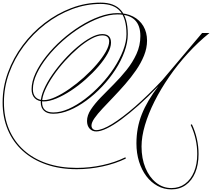

<svg xmlns="http://www.w3.org/2000/svg" viewBox="-104 -913 1618 1465"><path d="M1401 262Q1401 147 1351 40L1360 35Q1411 144 1411 263Q1411 344 1385.5 404.5Q1360 465 1313.5 498.5Q1267 532 1204 532Q1147 532 1098 505.5Q1049 479 1013 431.5Q977 384 957 320Q937 256 937 181Q937 62 978 -41Q1019 -144 1104 -255Q1026 -174 954.5 -110.5Q883 -47 822 -2Q761 43 712 66.5Q663 90 630 90Q599 90 579.5 68Q560 46 560 10Q560 -33 589.5 -77.5Q619 -122 665 -169.5Q711 -217 763.5 -269.5Q816 -322 862 -379.5Q908 -437 937.5 -501.5Q967 -566 967 -638Q967 -803 793 -803Q730 -803 658 -776.5Q586 -750 513.5 -705Q441 -660 375 -601.5Q309 -543 258 -479Q207 -415 177 -351.5Q147 -288 147 -232Q147 -192 168.5 -170.5Q190 -149 230 -149Q268 -149 319 -172.5Q370 -196 426 -235Q482 -274 536 -322.5Q590 -371 633.5 -421.5Q677 -472 703 -518Q729 -564 729 -597Q729 -643 676 -643Q640 -643 592.5 -617Q545 -591 493.5 -547Q442 -503 392.5 -448.5Q343 -394 303.5 -336.5Q264 -279 240.5 -226Q217 -173 217 -133Q217 -55 303 -55Q358 -55 420 -82.5Q482 -110 544.5 -157.5Q607 -205 664 -265.5Q721 -326 765 -393Q809 -460 835 -527Q861 -594 861 -652Q861 -771 813 -827Q765 -883 664 -883Q551 -883 443.5 -842Q336 -801 242 -728.5Q148 -656 77 -561Q6 -466 -34 -356.5Q-74 -247 -74 -132Q-74 -18 -35 74Q4 166 77 232Q150 298 252.5 333Q355 368 482 368Q581 368 677.5 347Q774 326 853 287L856 297Q776 336 678 357Q580 378 482 378Q353 378 249 342Q145 306 70.5 239Q-4 172 -44 78Q-84 -16 -84 -132Q-84 -248 -43.5 -359.5Q-3 -471 69 -567.5Q141 -664 236 -737Q331 -810 440 -851.5Q549 -893 664 -893Q769 -893 820 -833.5Q871 -774 871 -652Q871 -589 846 -519.5Q821 -450 777 -382Q733 -314 676 -253.5Q619 -193 555 -146Q491 -99 426.5 -72Q362 -45 302 -45Q256 -45 231.5 -68Q207 -91 207 -133Q207 -175 230.5 -229.5Q254 -284 294.5 -342.5Q335 -401 384.5 -456Q434 -511 487 -555.5Q540 -600 589 -626.5Q638 -653 676 -653Q710 -653 726.5 -636.5Q743 -620 743 -588Q743 -551 717 -504Q691 -457 647.5 -406.5Q604 -356 550 -308Q496 -260 438 -222Q380 -184 326 -161.5Q272 -139 230 -139Q186 -139 161.5 -163.5Q137 -188 137 -232Q137 -290 167 -354.5Q197 -419 249 -484.5Q301 -550 367.5 -609Q434 -668 507.5 -714Q581 -760 654.5 -786.5Q728 -813 793 -813Q861 -813 911.5 -787Q962 -761 990 -713.5Q1018 -666 1018 -603Q1018 -546 995 -489Q972 -432 934 -377Q896 -322 851 -270.5Q806 -219 761 -172Q716 -125 678 -84.5Q640 -44 617 -11Q594 22 594 45Q594 61 604 70.5Q614 80 630 80Q675 80 751.5 33Q828 -14 926.5 -99.5Q1025 -185 1134 -301L1438 -661H1494Q1407 -591 1329 -505.5Q1251 -420 1186.5 -326.5Q1122 -233 1075 -139.5Q1028 -46 1002 42Q976 130 976 205Q976 296 1005.5 367.5Q1035 439 1087 480.5Q1139 522 1204 522Q1264 522 1308 489.5Q1352 457 1376.5 398.5Q1401 340 1401 262Z"/></svg>

Font: Ballet
Style: Regular
Weight: 400
Designer: Maximiliano R. Sproviero
Foundry: Omnibus-Type
Version: Version 1.100